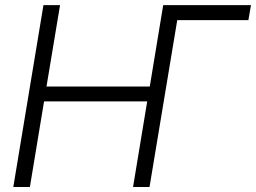

<svg xmlns="http://www.w3.org/2000/svg" viewBox="-20 -748 1024 768"><path d="M983.9 -727.5 973.6 -667.5H689L578.1 0H512.2L568.8 -342.3H156.2L99.6 0H33.2L153.8 -727.5H220.2L166 -401.9H579.1L632.8 -727.5Z"/></svg>

Font: Inter Display Light
Style: Italic
Weight: 300
Italic angle: -9.39999°
Designer: Rasmus Andersson
Foundry: rsms
Version: Version 4.000;git-a52131595